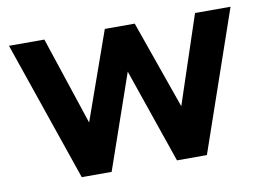

<svg xmlns="http://www.w3.org/2000/svg" viewBox="-64 -640 1010 735"><g transform="rotate(-10 441.5 -272.0)"><path d="M11 -543.5H148.5L285.5 -130.8L237.5 -131.5L383.5 -543.5H499.8L645 -131.5L597 -130.8L734.2 -543.5H872.2L684.5 0H568.2L419.5 -431.2H463.8L314.2 0H198Z"/></g></svg>

Font: Trafiko Sans Variable
Style: Regular
Weight: 400
Designer: Gumpita Rahayu / Trafiko
Foundry: Tokotype / Trafiko
Version: Version 0.001;FEAKit 1.0